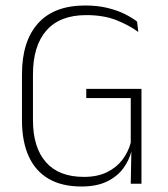

<svg xmlns="http://www.w3.org/2000/svg" viewBox="-20 -669 610 699"><path d="M276.5 10Q205.5 10 157.2 -18Q109 -46 84.5 -100Q60 -154 60 -231V-398.5Q60 -519 118.5 -584Q177 -649 290 -649Q335 -649 371 -640.2Q407 -631.5 434 -618Q461 -604.5 479 -590.5L483.5 -552.5Q450.5 -577 404 -595.5Q357.5 -614 294 -614Q198 -614 149 -558Q100 -502 100 -398V-231.5Q100 -132.5 147 -78.8Q194 -25 285.5 -25Q334.5 -25 369.2 -42Q404 -59 425.5 -87.2Q447 -115.5 456 -149.5V-328.5L465.5 -312H294V-345.5H495V-117.5L458.5 -118.5Q450.5 -86 429 -56.5Q407.5 -27 370 -8.5Q332.5 10 276.5 10ZM458.5 -132.5H495V0H456Z"/></svg>

Font: Anek Bangla
Style: Extra-light
Weight: 200
Designer: Sulekha Rajkumar (Bangla), Yesha Goshar (Latin)
Foundry: Ek Type
Version: Version 1.002;March 21, 2022;FontCreator 13.0.0.2683 64-bit